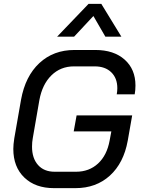

<svg xmlns="http://www.w3.org/2000/svg" viewBox="-20 -967 733 995"><path d="M49 -195Q49 -218 54 -250L89 -450Q111 -572 184 -640Q257 -708 366 -708H474Q570 -708 626 -658Q682 -608 682 -524Q682 -499 678 -478H585Q588 -495 588 -510Q588 -562 556.5 -592.5Q525 -623 471 -623H363Q294 -623 246.5 -576.5Q199 -530 184 -448L150 -252Q146 -231 146 -207Q146 -147 177 -112Q208 -77 263 -77H374Q442 -77 488 -119.5Q534 -162 548 -238L557 -286H362L377 -369H665L642 -238Q621 -122 549.5 -57Q478 8 371 8H260Q163 8 106 -47Q49 -102 49 -195ZM439 -947H505L609 -777H526L464 -884L364 -777H276Z"/></svg>

Font: Bai Jamjuree Medium
Style: Italic
Weight: 500
Italic angle: -10°
Version: Version 1.000; ttfautohint (v1.6)